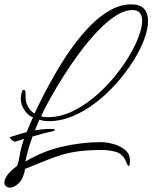

<svg xmlns="http://www.w3.org/2000/svg" viewBox="-68 -741 697 878"><path d="M2 -93Q-1 -92 -8 -96.5Q-15 -101 -20 -107Q-25 -113 -22 -114Q20 -128 54 -137Q61 -155 68.5 -172Q76 -189 83 -205Q64 -209 45.5 -235Q27 -261 27 -290Q27 -297 30 -313.5Q33 -330 40 -330Q49 -330 49 -315Q49 -300 49 -294Q49 -273 61 -252Q73 -231 90 -222Q107 -259 133 -309.5Q159 -360 192 -416.5Q225 -473 264 -527Q303 -581 346.5 -625Q390 -669 437 -695Q484 -721 533 -721Q573 -721 591 -700.5Q609 -680 609 -645Q609 -608 591 -560Q573 -512 540.5 -460.5Q508 -409 465 -360.5Q422 -312 371 -272.5Q320 -233 265 -210Q210 -187 155 -187Q144 -187 133 -188.5Q122 -190 112 -194Q107 -182 101.5 -169.5Q96 -157 92 -145Q120 -150 142 -151Q164 -152 178 -151Q181 -151 182 -148Q182 -143 177 -142Q136 -133 81 -117Q71 -90 62.5 -61Q54 -32 48 -2Q125 -49 215 -70Q305 -91 395 -91Q419 -91 450 -82.5Q481 -74 503.5 -56Q526 -38 526 -7Q526 18 521 18Q516 18 509 0Q495 -36 465 -45.5Q435 -55 399 -55Q338 -55 294.5 -49.5Q251 -44 214.5 -33Q178 -22 139 -6Q100 10 47 31Q39 77 17.5 97Q-4 117 -22 117Q-33 117 -40.5 110.5Q-48 104 -48 93Q-48 79 -34.5 60Q-21 41 10 18Q15 5 17.5 -6Q20 -17 22 -30Q25 -48 30 -67.5Q35 -87 42 -106Q21 -99 2 -93ZM150 -205Q203 -205 255.5 -228.5Q308 -252 356.5 -291.5Q405 -331 446 -379Q487 -427 517.5 -476.5Q548 -526 565 -570.5Q582 -615 582 -646Q582 -669 571.5 -682Q561 -695 539 -695Q502 -695 461.5 -669Q421 -643 379 -599Q337 -555 297.5 -502Q258 -449 223.5 -394.5Q189 -340 162 -291.5Q135 -243 120 -210Q125 -207 135 -206Q145 -205 150 -205Z"/></svg>

Font: Inspiration
Style: Regular
Weight: 400
Designer: Robert E. Leuschke
Foundry: Robert E. Leuschke
Version: Version 2.010; ttfautohint (v1.8.3)